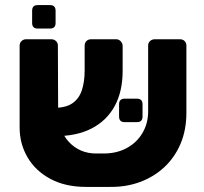

<svg xmlns="http://www.w3.org/2000/svg" viewBox="-20 -725 802 753"><path d="M381 -123Q435 -122 475.5 -143.5Q516 -165 538.5 -203Q561 -241 561 -288V-547Q561 -557 568.5 -564Q576 -571 587 -571H686Q697 -571 704 -564Q711 -557 711 -546V-283Q711 -215 688 -161Q665 -107 624 -69Q583 -31 528.5 -11Q474 9 411 8H317Q236 8 177.5 -23.5Q119 -55 88 -108Q57 -161 57 -225V-546Q57 -557 64.5 -564Q72 -571 82 -571H182Q192 -571 199.5 -564Q207 -557 207 -547L208 -297Q208 -213 250.5 -168Q293 -123 357 -123ZM191 -191V-302Q238 -302 264 -320Q290 -338 301 -371Q312 -404 312 -449V-545Q312 -557 319 -564Q326 -571 337 -571H436Q446 -571 453.5 -563Q461 -555 461 -545V-447Q461 -366 429.5 -308.5Q398 -251 338 -220.5Q278 -190 191 -191ZM469 -246Q447 -246 447 -268V-316Q447 -338 469 -338H517Q539 -338 539 -316V-268Q539 -246 517 -246ZM128 -613Q106 -613 106 -635V-683Q106 -705 128 -705H176Q198 -705 198 -683V-635Q198 -613 176 -613Z"/></svg>

Font: DVN-Rubik
Style: Bold
Weight: 700
Designer: Hubert and Fischer
Foundry: Hubert & Fischer
Version: Version 2.102